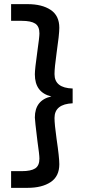

<svg xmlns="http://www.w3.org/2000/svg" viewBox="-20 -760 415 920"><path d="M111.8 -740.2Q181.2 -740.2 222.7 -712.6Q264.2 -685.1 264.2 -627Q264.2 -595.2 251 -504.9Q241.2 -435.1 241.2 -404.8Q241.2 -338.4 328.1 -335.9V-265.1Q241.2 -261.2 241.2 -194.8Q241.2 -165 251 -95.2Q264.2 -6.3 264.2 26.9Q264.2 85 222.7 112.5Q181.2 140.1 111.8 140.1H33.2V60.1H84Q128.4 60.1 148.7 46.9Q168.9 33.7 168.9 0Q168.9 -18.6 159.2 -85Q147 -185.1 147 -196.8Q147 -280.3 226.1 -297.9Q147 -316.4 147 -403.8Q147 -428.7 159.2 -515.1Q168.9 -581.5 168.9 -600.1Q168.9 -633.8 148.7 -647Q128.4 -660.2 84 -660.2H33.2V-740.2Z"/></svg>

Font: Nacelle SemiBold
Style: Regular
Weight: 600
Designer: Sora Sagano
Foundry: Sora Sagano
Version: Version 1.000;FEAKit 1.0